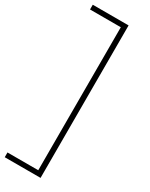

<svg xmlns="http://www.w3.org/2000/svg" viewBox="-281 -855 874 1121"><g transform="rotate(30 156.5 -294.0)"><path d="M-20 220V188H187.5V-776H-20V-808H221.5V220Z"/></g></svg>

Font: Encode Sans Semi Expanded Thin
Style: Regular
Weight: 250
Width: 6
Designer: Multiple Designers
Foundry: Impallari Type
Version: Version 2.000